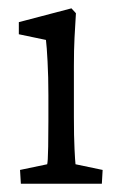

<svg xmlns="http://www.w3.org/2000/svg" viewBox="-20 -443 294 463"><path d="M30.3 0 28.3 -33.2 93.8 -46.9Q94.7 -50.8 95.2 -59.1Q95.7 -67.4 96.2 -89.4Q96.7 -111.3 96.7 -152.3V-213.9Q96.7 -257.8 94.7 -294.4Q92.8 -331.1 90.8 -346.7L25.4 -360.4V-389.6L152.3 -422.9L163.1 -411.1Q161.1 -380.9 159.7 -352.1Q158.2 -323.2 158.2 -284.2V-161.1Q158.2 -113.3 159.7 -84Q161.1 -54.7 162.1 -46.9L227.5 -33.2L225.6 0Z"/></svg>

Font: Crimson Pro Light
Style: Regular
Weight: 300
Designer: Jacques Le Bailly
Foundry: Baron von Fonthausen
Version: Version 1.003